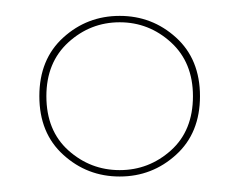

<svg xmlns="http://www.w3.org/2000/svg" viewBox="-20 -654 303 243"><path d="M131.5 -430.6Q90.3 -430.6 60.1 -458.1Q29.8 -485.5 29.8 -532.3Q29.8 -579 60.1 -606.5Q90.3 -633.9 131.5 -633.9Q172.6 -633.9 202.8 -606.5Q233.1 -579 233.1 -532.3Q233.1 -485.5 202.8 -458.1Q172.6 -430.6 131.5 -430.6ZM131.5 -438.7Q168.5 -438.7 196.4 -463.7Q224.2 -488.7 224.2 -532.3Q224.2 -575 196.4 -600.4Q168.5 -625.8 131.5 -625.8Q94.4 -625.8 66.5 -600.4Q38.7 -575 38.7 -532.3Q38.7 -488.7 66.5 -463.7Q94.4 -438.7 131.5 -438.7Z"/></svg>

Font: Playfair 144pt SemiCondensed SemiBold
Style: Regular
Weight: 600
Width: 4
Designer: Claus Eggers Sørensen
Foundry: Claus Eggers Sørensen
Version: Version 2.203